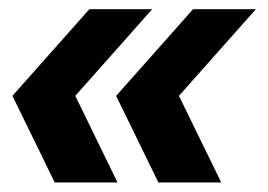

<svg xmlns="http://www.w3.org/2000/svg" viewBox="-20 -459 567 406"><path d="M225.6 -256.3 388.2 -439.5H521L358.4 -256.3L447.8 -73.2H314.9ZM6.3 -256.3 168.9 -439.5H301.8L139.2 -256.3L228.5 -73.2H95.7Z"/></svg>

Font: Sansation
Style: Bold Italic
Weight: 700
Designer: Bernd Montag
Version: Version 1.301